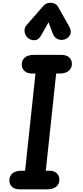

<svg xmlns="http://www.w3.org/2000/svg" viewBox="-20 -1414 617 1434"><path d="M125.5 0Q90.5 0 70.2 -18.2Q50 -36.5 50 -67.5Q50 -101 74 -120Q98 -139 140 -139H167.5L245 -865H218Q184 -865 163.2 -883.5Q142.5 -902 142.5 -934Q142.5 -966 166.5 -985Q190.5 -1004 232 -1004H440.5Q475.5 -1004 496.2 -985.8Q517 -967.5 517 -936.5Q517 -904.5 492.8 -884.8Q468.5 -865 427.5 -865H399.5L322 -139H348Q383 -139 403.2 -120.8Q423.5 -102.5 423.5 -71.5Q423.5 -38.5 399.5 -19.2Q375.5 0 333.5 0ZM462 -1119Q435 -1111 410.2 -1122.5Q385.5 -1134 376 -1159L342.5 -1247.5L288.5 -1151.5Q268.5 -1115 238.5 -1113.8Q208.5 -1112.5 187 -1131.5Q166.5 -1151 163.5 -1178.5Q160.5 -1206 179 -1227L303.5 -1369.5Q314.5 -1382 328.2 -1387.8Q342 -1393.5 356 -1393.5Q373 -1393.5 388.8 -1386.5Q404.5 -1379.5 415 -1361L496.5 -1216.5Q517 -1180 503.2 -1153.8Q489.5 -1127.5 462 -1119Z"/></svg>

Font: Edu SA Hand
Style: Regular
Weight: 400
Designer: Tina and Corey Anderson, Eben Sorkin, Mirko Velimirovic
Foundry: Google for Education
Version: Version 2.000